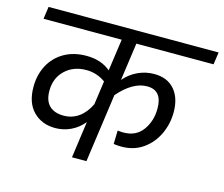

<svg xmlns="http://www.w3.org/2000/svg" viewBox="-98 -818 1105 949"><g transform="rotate(15 454.5 -344.0)"><path d="M478 -432Q507 -466 546.5 -484.5Q586 -503 630 -503Q697 -503 734 -460.5Q771 -418 771 -345Q771 -285 746 -232Q721 -179 674.5 -146.5Q628 -114 565 -114Q546 -114 525 -117L527 -186Q545 -184 556 -184Q621 -184 655 -231Q689 -278 689 -342Q689 -435 612 -435Q539 -435 466 -351L417 0H343L369 -187Q341 -153 303.5 -135.5Q266 -118 225 -118Q156 -118 112.5 -162Q69 -206 69 -287Q69 -349 95 -398Q121 -447 169.5 -475Q218 -503 283 -503Q359 -503 407 -462L430 -625H30L39 -688H909L900 -625H505ZM382 -282 399 -403Q355 -435 301 -435Q235 -435 192.5 -394.5Q150 -354 150 -289Q150 -238 176 -213Q202 -188 249 -188Q292 -188 326 -212Q360 -236 382 -282Z"/></g></svg>

Font: FiraGO Book
Style: Italic
Weight: 350
Italic angle: -8°
Designer: bBox Type GmbH
Foundry: bBox Type GmbH
Version: Version 1.001